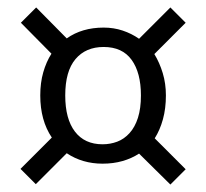

<svg xmlns="http://www.w3.org/2000/svg" viewBox="-20 -563 553 515"><path d="M76 -69 35 -110 119 -194Q88 -240 88 -307Q88 -341 96 -369Q104 -397 118 -419L36 -502L77 -543L159 -460Q200 -489 258 -489Q285 -489 309 -481Q333 -473 353 -459L437 -543L478 -502L394 -418Q408 -395 416.5 -367Q425 -339 425 -307Q425 -272 417 -243Q409 -214 395 -192L478 -109L437 -68L353 -151Q333 -138 308.5 -131Q284 -124 255 -124Q201 -124 159 -152ZM358 -307Q358 -368 333 -402.5Q308 -437 258 -437Q210 -437 182.5 -404.5Q155 -372 155 -307Q155 -244 181 -210Q207 -176 255 -176Q276 -176 294.5 -183Q313 -190 327.5 -206Q342 -222 350 -247Q358 -272 358 -307Z"/></svg>

Font: Mukta Mahee
Style: Regular
Weight: 400
Designer: Shuchita Grover, Noopur Datye, Girish Dalvi, Yashodeep Gholap
Foundry: Ek Type
Version: Version 2.538;PS 1.000;hotconv 16.6.51;makeotf.lib2.5.65220;